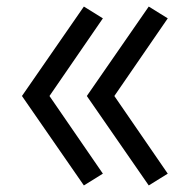

<svg xmlns="http://www.w3.org/2000/svg" viewBox="-20 -618 590 586"><path d="M434 -52 245 -325 434 -598 492 -562 329 -325 492 -88ZM236 -52 47 -325 236 -598 294 -562 131 -325 294 -88Z"/></svg>

Font: Lode
Style: Regular
Weight: 400
Monospace: yes
Designer: Belleve Invis
Foundry: Belleve Invis
Version: Version 29.2.0; ttfautohint (v1.8.3)